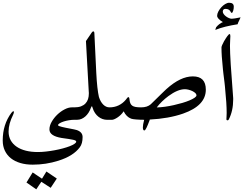

<svg xmlns="http://www.w3.org/2000/svg" viewBox="-30 -957 1832 1425"><path d="M391.6 368.2 346.2 437 276.9 392.1Q268.1 405.3 258.1 419.7Q248 434.1 239.3 448.2L166.5 397.5L212.4 322.8L281.7 369.1Q290 356.4 298.3 342.5Q306.6 328.6 314.5 315.9ZM536.6 -67.9H522Q502.9 -67.9 481.7 -64.5Q460.4 -61 442.6 -55.2Q424.8 -49.3 412.8 -42.2Q400.9 -35.2 400.9 -27.8Q400.9 -24.4 409.2 -21.2Q417.5 -18.1 430.4 -14.9Q443.4 -11.7 459.2 -8.5Q475.1 -5.4 490.7 -2.4Q506.3 0.5 519.5 3.2Q532.7 5.9 540 8.3Q583 23.4 583 60.1Q583 108.9 562.5 135.7Q515.1 200.7 403.3 235.8Q311 265.1 212.9 265.1Q162.1 265.1 121.1 252.9Q80.1 240.7 51 217.8Q22 194.8 6.1 161.4Q-9.8 127.9 -9.8 85.4Q-9.8 -33.2 54.2 -119.1Q64.9 -131.8 69.3 -131.8Q73.2 -131.8 73.2 -125.5Q73.2 -118.2 67.4 -105.5Q50.8 -72.3 42.2 -41Q33.7 -9.8 33.7 19.5Q33.7 55.7 49.3 84Q64.9 112.3 93.5 131.8Q122.1 151.4 162.1 161.4Q202.1 171.4 250.5 171.4Q279.3 171.4 311.5 167.7Q343.8 164.1 375.5 158.2Q407.2 152.3 436.3 144.5Q465.3 136.7 487.3 128.2Q509.3 119.6 522.5 110.8Q535.6 102.1 535.6 94.2Q535.6 89.8 530.8 86.7Q525.9 83.5 513.7 80.6Q501.5 77.6 480.5 74.5Q459.5 71.3 427.2 66.9Q336.9 51.8 336.9 3.9Q336.9 -23.9 353.5 -53Q370.1 -82 395 -106Q419.9 -129.9 449 -145Q478 -160.2 502.9 -160.2H536.6Z M796.9 -67.9H763.2Q747.6 -67.9 731.4 -73.5Q715.3 -79.1 701.2 -90.1Q687 -101.1 675.5 -117.7Q664.1 -134.3 657.2 -156.7Q654.3 -168.5 651.9 -168.5Q650.4 -168.5 648.7 -165Q647 -161.6 645 -157.7Q637.7 -137.2 627 -120.6Q616.2 -104 602.8 -92.3Q589.4 -80.6 574 -74.2Q558.6 -67.9 541.5 -67.9H507.3V-160.2H522Q550.8 -160.2 571 -167.7Q591.3 -175.3 604.2 -189Q617.2 -202.6 623.3 -221.4Q629.4 -240.2 629.4 -262.7Q629.4 -265.1 629.4 -268.1Q629.4 -271 628.9 -274.4L607.9 -652.3L651.4 -716.3Q653.8 -719.7 656.5 -721.9Q659.2 -724.1 662.1 -724.1Q669.9 -724.1 670.4 -710.4L684.6 -415.5Q687.5 -356.9 692.6 -310.5Q697.8 -264.2 704.1 -237.8Q715.3 -201.7 736.1 -180.9Q756.8 -160.2 782.7 -160.2H796.9Z M1428.2 -249.5Q1428.2 -258.3 1419.7 -266.4Q1411.1 -274.4 1398.2 -280.8Q1385.3 -287.1 1370.1 -291Q1355 -294.9 1342.3 -294.9Q1315.4 -294.9 1284.7 -282Q1253.9 -269 1220.2 -244.1Q1168.9 -206.1 1133.3 -159.7Q1161.6 -160.2 1194.3 -164.8Q1227.1 -169.4 1259.8 -176.8Q1292.5 -184.1 1323 -193.1Q1353.5 -202.1 1376.7 -211.9Q1399.9 -221.7 1414.1 -231.4Q1428.2 -241.2 1428.2 -249.5ZM1497.6 -291.5Q1497.6 -172.9 1328.6 -113.8Q1274.9 -95.2 1212.6 -84.2Q1150.4 -73.2 1082 -69.8Q1082.5 -70.3 1080.3 -64.7Q1078.1 -59.1 1074.7 -50Q1071.3 -41 1066.9 -30.3Q1062.5 -19.5 1058.1 -10.3Q1053.7 -1 1049.3 5.1Q1044.9 11.2 1041.5 11.2Q1030.3 11.2 1030.3 -11.7Q1030.3 -31.2 1040 -67.9Q1024.4 -67.9 1009 -68.6Q993.7 -69.3 980.7 -70.3Q967.8 -71.3 958 -72.8Q948.2 -74.2 943.4 -76.2Q908.2 -89.4 887.7 -130.9Q877.9 -115.7 865.5 -104Q853 -92.3 840.6 -84.2Q828.1 -76.2 817.9 -72Q807.6 -67.9 802.2 -67.9H768.1V-160.2H782.7Q819.3 -160.2 850.1 -174.8Q880.9 -189.5 903.3 -216.3Q917.5 -236.3 922.4 -236.3Q929.2 -236.3 930.7 -222.7Q932.1 -204.1 936.8 -192.1Q941.4 -180.2 950.9 -173.1Q960.4 -166 976.6 -163.1Q992.7 -160.2 1017.1 -160.2Q1040.5 -160.2 1058.3 -166Q1076.2 -171.9 1088.9 -183.1Q1090.8 -185.1 1098.9 -192.9Q1106.9 -200.7 1118.2 -211.7Q1129.4 -222.7 1142.6 -235.6Q1155.8 -248.5 1168 -260.5Q1180.2 -272.5 1190.4 -282.2Q1200.7 -292 1206.1 -296.9Q1309.6 -390.1 1401.4 -390.1Q1497.6 -390.1 1497.6 -291.5Z M1755.4 -827.6Q1751 -815.4 1743.9 -802.2Q1736.8 -789.1 1733.4 -776.9Q1683.6 -769 1642.3 -758.8Q1601.1 -748.5 1567.9 -734.9Q1568.8 -738.8 1570.6 -744.4Q1572.3 -750 1574.2 -754.9Q1597.2 -782.2 1624 -793Q1581.5 -818.8 1581.5 -839.8Q1581.5 -854.5 1590.3 -871.3Q1599.1 -888.2 1612.3 -902.8Q1625.5 -917.5 1641.4 -927Q1657.2 -936.5 1670.9 -936.5Q1705.1 -936.5 1705.1 -907.2Q1705.1 -900.9 1704.1 -892.8Q1703.1 -884.8 1700.9 -877.9Q1698.7 -871.1 1696 -866.2Q1693.4 -861.3 1689.5 -861.3Q1686.5 -861.3 1683.6 -866.2Q1673.3 -891.1 1644 -891.1Q1623.5 -891.1 1623.5 -870.6Q1623.5 -861.8 1630.4 -852.3Q1637.2 -842.8 1647.5 -835.2Q1657.7 -827.6 1669.2 -822.8Q1680.7 -817.9 1689.9 -817.9Q1696.8 -817.9 1713.1 -820.3Q1729.5 -822.8 1754.9 -828.1ZM1700.2 -235.4Q1700.7 -231.9 1700.7 -227.5Q1700.7 -223.1 1700.7 -218.8Q1700.7 -134.3 1668 -70.3Q1665 -64 1658.7 -64Q1650.4 -64 1650.4 -72.8Q1650.4 -82.5 1651.4 -93.8Q1652.3 -105 1652.3 -118.7Q1652.3 -153.8 1649.4 -198.5Q1646.5 -243.2 1640.6 -301.8Q1640.6 -304.7 1639.4 -315.9Q1638.2 -327.1 1636.5 -342.8Q1634.8 -358.4 1632.3 -376.7Q1629.9 -395 1627.9 -412.1Q1626 -429.2 1624.5 -443.4Q1623 -457.5 1622.6 -464.8Q1618.7 -501 1616.2 -536.9Q1613.8 -572.8 1613.8 -605.5Q1613.8 -610.8 1618.9 -622.8Q1624 -634.8 1632.8 -650.9Q1647.5 -675.8 1658 -689.9Q1668.5 -704.1 1673.8 -704.1Q1679.7 -704.1 1679.7 -689Q1679.7 -674.8 1678.2 -657Q1676.8 -639.2 1676.8 -617.2Q1676.8 -571.3 1682.6 -476.6Q1688.5 -381.8 1700.2 -235.4Z"/></svg>

Font: XB Zar
Style: Regular
Weight: 400
Designer: Behnam
Foundry: Irmug
Version: Version 8.005 2009